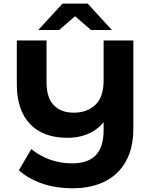

<svg xmlns="http://www.w3.org/2000/svg" viewBox="-20 -921 825 1049"><path d="M377.4 107.6Q283.4 107.6 208.7 81.3Q133.9 54.9 83.1 9.3L151 -106.4Q198.6 -68.2 254.7 -48.3Q310.8 -28.5 373.1 -28.5Q460.5 -28.5 503.3 -72.9Q546.1 -117.2 546.1 -210.8V-343.4L583.9 -317.9Q551.1 -241.4 490.4 -204.7Q429.8 -168 348.4 -168Q216.4 -168 144.2 -243.4Q71.9 -318.8 71.9 -461.4V-700H234.3V-470.6Q234.3 -387.5 273.7 -346.4Q313.1 -305.3 383 -305.3Q454.3 -305.3 500.2 -347.3Q546.1 -389.3 546.1 -482.2V-700H708.5V-218.9Q708.5 -112.6 668.1 -39.9Q627.7 32.8 553.3 70.2Q479 107.6 377.4 107.6ZM189.1 -757 321.4 -901.3H459.1L591.3 -757H477.2L338.8 -876.7H441.6L303.2 -757Z"/></svg>

Font: Montserrat Alternates Thin
Style: Regular
Weight: 100
Designer: Julieta Ulanovsky
Foundry: Julieta Ulanovsky
Version: Version 9.000